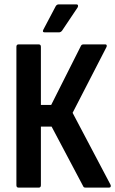

<svg xmlns="http://www.w3.org/2000/svg" viewBox="-20 -858 527 878"><path d="M65 0Q55 0 55 -11V-644Q55 -655 65 -655H157Q167 -655 167 -644V-378H214L350 -648Q353 -655 362 -655H461Q467 -655 468 -650.5Q469 -646 466 -641L312 -342L485 -14Q488 -8 486 -4Q484 0 478 0H372Q368 0 365 -1Q362 -2 360 -7L216 -279H167V-11Q167 0 157 0ZM185 -710Q172 -710 178 -722L235 -830Q240 -838 249 -838H330Q335 -838 336.5 -834Q338 -830 335 -824L264 -718Q258 -710 249 -710Z"/></svg>

Font: Sofia Sans Condensed
Style: Bold
Weight: 700
Designer: Botio Nikoltchev, Ani Petrova
Foundry: lettersoup
Version: Version 4.101; ttfautohint (v1.8.4.7-5d5b)